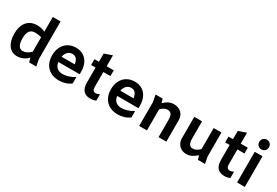

<svg xmlns="http://www.w3.org/2000/svg" viewBox="60 -1791 4081 2828"><g transform="rotate(30 2100.0 -377.0)"><path d="M458 0 438 -70Q402 -31 354.5 -10Q307 11 255 11Q163 11 109.5 -61Q56 -133 56 -257Q56 -388 117.5 -461Q179 -534 291 -534Q363 -534 425 -503V-754H557V-116L579 0ZM290 -97Q356 -97 425 -163V-410Q367 -425 319 -425Q255 -425 225 -384.5Q195 -344 195 -259Q195 -181 219 -139Q243 -97 290 -97Z M1190 -221H827Q835 -161 871.5 -129Q908 -97 969 -97Q1014 -97 1066.5 -113.5Q1119 -130 1164 -159H1168V-52Q1128 -21 1076.5 -4.5Q1025 12 968 12Q886 12 825 -21Q764 -54 731 -116Q698 -178 698 -261Q698 -342 729.5 -404Q761 -466 818 -500Q875 -534 950 -534Q1023 -534 1077.5 -501Q1132 -468 1161 -406Q1190 -344 1190 -261ZM829 -311H1054Q1046 -368 1020 -398Q994 -428 950 -428Q903 -428 871.5 -397Q840 -366 829 -311Z M1475 -522H1595V-424H1475V-172Q1475 -96 1533 -96Q1560 -96 1596 -115V-6Q1571 3 1549.5 7.5Q1528 12 1501 12Q1343 12 1343 -172V-424H1267V-522H1343V-662L1475 -708Z M2190 -221H1827Q1835 -161 1871.5 -129Q1908 -97 1969 -97Q2014 -97 2066.5 -113.5Q2119 -130 2164 -159H2168V-52Q2128 -21 2076.5 -4.5Q2025 12 1968 12Q1886 12 1825 -21Q1764 -54 1731 -116Q1698 -178 1698 -261Q1698 -342 1729.5 -404Q1761 -466 1818 -500Q1875 -534 1950 -534Q2023 -534 2077.5 -501Q2132 -468 2161 -406Q2190 -344 2190 -261ZM1829 -311H2054Q2046 -368 2020 -398Q1994 -428 1950 -428Q1903 -428 1871.5 -397Q1840 -366 1829 -311Z M2791 -365V0H2659V-290Q2659 -358 2638.5 -387.5Q2618 -417 2571 -417Q2519 -417 2461 -359V0H2329V-406L2307 -522H2428L2447 -455Q2490 -497 2530 -515.5Q2570 -534 2615 -534Q2694 -534 2742.5 -487.5Q2791 -441 2791 -365Z M3328 0 3309 -68Q3258 -23 3219.5 -5.5Q3181 12 3132 12Q3085 12 3046.5 -10Q3008 -32 2986.5 -70.5Q2965 -109 2965 -157V-522H3097V-232Q3097 -169 3117 -137Q3137 -105 3175 -105Q3207 -105 3235 -119Q3263 -133 3295 -164V-522H3427V-116L3449 0Z M3755 -522H3875V-424H3755V-172Q3755 -96 3813 -96Q3840 -96 3876 -115V-6Q3851 3 3829.5 7.5Q3808 12 3781 12Q3623 12 3623 -172V-424H3547V-522H3623V-662L3755 -708Z M3978 -683Q3978 -720 4002 -743Q4026 -766 4060 -766Q4094 -766 4118 -743Q4142 -720 4142 -683Q4142 -646 4118 -623Q4094 -600 4060 -600Q4026 -600 4002 -623Q3978 -646 3978 -683ZM4126 -522V0H3994V-521Z"/></g></svg>

Font: AmikoBold
Style: Bold
Weight: 700
Designer: Pablo Impallari, Rodrigo Fuenzalida, Andres Torresi
Foundry: Impallari Type
Version: Version 1.000; ttfautohint (v1.3)